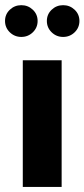

<svg xmlns="http://www.w3.org/2000/svg" viewBox="-37 -740 334 760"><path d="M148.5 -657Q148.5 -630.5 167.5 -612.1Q186.4 -593.8 212.9 -593.8Q239.4 -593.8 258.4 -612.1Q277.4 -630.5 277.4 -657Q277.4 -683.5 258.4 -701.5Q239.4 -719.5 212.9 -719.5Q186.4 -719.5 167.5 -701.5Q148.5 -683.5 148.5 -657ZM-17.1 -657Q-17.1 -630.5 1.9 -612.1Q20.9 -593.8 47.4 -593.8Q73.9 -593.8 92.9 -612.1Q111.9 -630.5 111.9 -657Q111.9 -683.5 92.9 -701.5Q73.9 -719.5 47.4 -719.5Q20.9 -719.5 1.9 -701.5Q-17.1 -683.5 -17.1 -657ZM53.2 -501.5V0H207V-501.5Z"/></svg>

Font: Estedad-VF-FD Black
Style: Regular
Weight: 900
Designer: Amin Abedi
Version: Version 4.000